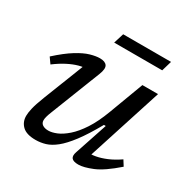

<svg xmlns="http://www.w3.org/2000/svg" viewBox="-153 -801 937 952"><g transform="rotate(30 316.0 -325.5)"><path d="M376.5 -38 438.5 -224H428Q385 -147.5 349.8 -101Q314.5 -54.5 284.5 -30.5Q254.5 -6.5 226.8 1.8Q199 10 171 10Q119 10 95.2 -12.8Q71.5 -35.5 71.5 -70.5Q71.5 -88.5 77.8 -115.2Q84 -142 103 -191L204.5 -450L219 -421.5Q198 -423 171 -415.5Q144 -408 113.2 -392.2Q82.5 -376.5 48.5 -351L25.5 -383.5Q79 -432 120 -457.2Q161 -482.5 192.2 -491.5Q223.5 -500.5 246.5 -500.5Q276.5 -500.5 287 -484.8Q297.5 -469 282.5 -431.5L171 -147Q164.5 -131 160.8 -117.8Q157 -104.5 157 -95Q157 -78.5 169.5 -70Q182 -61.5 203 -61.5Q223 -61.5 249.8 -72.5Q276.5 -83.5 306.5 -109.8Q336.5 -136 366 -181Q395.5 -226 421 -294L494.5 -490.5H584L438.5 -38.5L422 -66.5Q443.5 -64 471.2 -69Q499 -74 531 -87.5Q563 -101 597 -124.5L616.5 -93.5Q544.5 -30.5 495 -10.2Q445.5 10 416 10Q387 10 377.5 -1.8Q368 -13.5 376.5 -38ZM268 -603 286 -661H560L543 -603Z"/></g></svg>

Font: Newsreader 9pt
Style: Italic
Weight: 400
Italic angle: -17°
Designer: Hugues Gentile
Foundry: Production Type
Version: Version 1.003